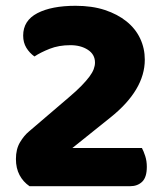

<svg xmlns="http://www.w3.org/2000/svg" viewBox="-20 -643 562 663"><path d="M241 -623Q298 -623 342 -608.5Q386 -594 417 -569Q448 -544 464 -510Q480 -476 480 -437Q480 -332 361 -237L230 -132H470Q476 -121 481.5 -104Q487 -87 487 -67Q487 -31 471 -15.5Q455 0 429 0H82Q60 -15 47.5 -38.5Q35 -62 35 -94Q35 -128 49 -151.5Q63 -175 80 -189L218 -307Q244 -329 261 -346.5Q278 -364 288.5 -378Q299 -392 303.5 -404Q308 -416 308 -427Q308 -455 283.5 -471Q259 -487 223 -487Q183 -487 151.5 -474.5Q120 -462 99 -448Q82 -460 71 -478Q60 -496 60 -520Q60 -572 109 -597.5Q158 -623 241 -623Z"/></svg>

Font: Baloo Tamma
Style: Regular
Weight: 400
Designer: Divya Kowshik and Ek Type
Foundry: Ek Type
Version: Version 1.007;PS 1.000;hotconv 1.0.88;makeotf.lib2.5.647800